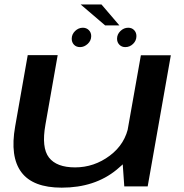

<svg xmlns="http://www.w3.org/2000/svg" viewBox="-20 -837 826 862"><path d="M538 0H643L747 -589H612.5L529.5 -121ZM239 -589.5H104.5L48 -269Q24 -133.5 75.8 -64Q127.5 5.5 257 5.5Q405.5 5.5 503.8 -75.2Q602 -156 616 -234L558 -276Q543.5 -191 473 -138.2Q402.5 -85.5 317 -85.5Q234 -85.5 199.8 -129.8Q165.5 -174 184 -277.5ZM339.5 -625.5Q358 -625.5 373.8 -640Q389.5 -654.5 389.5 -675Q389.5 -691 378.8 -701.8Q368 -712.5 352 -712.5Q332.5 -712.5 317.2 -697.8Q302 -683 302 -663Q302 -647 312.2 -636.2Q322.5 -625.5 339.5 -625.5ZM542.5 -625.5Q562.5 -625.5 577.5 -640Q592.5 -654.5 592.5 -675Q592.5 -691 582.2 -701.8Q572 -712.5 555.5 -712.5Q536 -712.5 520.8 -697.8Q505.5 -683 505.5 -663Q505.5 -647 516 -636.2Q526.5 -625.5 542.5 -625.5ZM452 -723H516L435.5 -817H342Z"/></svg>

Font: Anybody Expanded Medium
Style: Italic
Weight: 500
Width: 7
Italic angle: -10°
Version: Version 1.113;gftools[0.9.25]